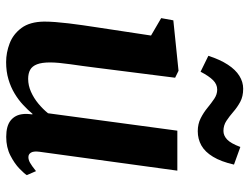

<svg xmlns="http://www.w3.org/2000/svg" viewBox="-116 -708 834 643"><g transform="rotate(90 301.5 -387.0)"><path d="M188.4 10Q156.7 10 125.8 -1.8Q94.9 -13.6 74.2 -41.4Q53.5 -69.2 52.8 -117.3Q52.8 -134.8 54.4 -155.7Q56 -176.7 58.8 -199.8Q61.7 -223 65 -246.8Q68.4 -270.6 71.9 -293.2L99.5 -475.3L41.2 -509.3L48.6 -550L217.6 -567.4L240.8 -556L207 -289.2Q204.5 -267.7 201.4 -246.2Q198.3 -224.8 195.6 -204.9Q192.9 -185 191.2 -167.9Q189.6 -150.7 189.6 -137.4Q189.6 -109.7 195.8 -93.6Q202 -77.4 214.2 -70.6Q226.4 -63.8 244.6 -63.8Q266.7 -63.8 288 -73.3Q309.3 -82.8 327.7 -98.1Q346.1 -113.4 359.8 -130.4L418.1 -563.4H552L488.7 -101.4Q486.2 -82.1 491.5 -73.4Q496.7 -64.6 506.7 -64.6Q515.6 -64.6 525.4 -70Q535.2 -75.3 553.6 -90.1L567 -59.3Q562.3 -51.3 545.4 -34.8Q528.4 -18.2 501.3 -4.3Q474.1 9.7 438.8 9.7Q402.2 9.7 383.6 -5.4Q365.1 -20.6 362.6 -46.3Q362.2 -48.9 362 -52.5Q361.8 -56.2 362 -60.4Q362.2 -64.7 362.7 -69.2Q363.2 -73.7 363.7 -77.6L362 -78.6Q348.7 -62.7 331.8 -47Q315 -31.2 293.6 -18.4Q272.3 -5.5 246.2 2.2Q220.2 10 188.4 10ZM167.4 -667.3Q180.1 -706.6 197.1 -732.5Q214 -758.4 234.5 -771.1Q255 -783.9 277.7 -783.9Q303.4 -783.9 321.7 -774Q340.1 -764 355.1 -750.8Q370.2 -737.7 385.3 -727.7Q400.4 -717.8 419 -717.8Q434.5 -717.8 447.6 -730Q460.7 -742.3 472.7 -774.4L531.7 -753.1Q521.8 -709.6 505.4 -682.8Q489.1 -655.9 467.5 -643.8Q445.9 -631.8 419.9 -631.8Q395.7 -631.8 376.5 -641.6Q357.3 -651.3 341.6 -664.3Q325.8 -677.3 311.2 -687.1Q296.6 -696.9 280.6 -696.9Q263 -696.9 249.2 -683.2Q235.4 -669.5 220.7 -641.2Z"/></g></svg>

Font: Merriweather Light
Style: Italic
Weight: 300
Italic angle: -7.8°
Designer: Eben Sorkin
Foundry: Eben Sorkin
Version: Version 2.101